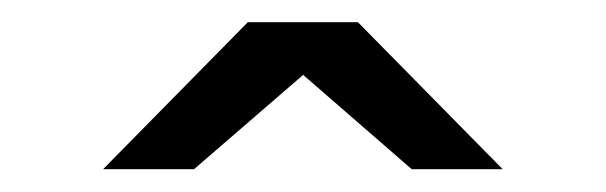

<svg xmlns="http://www.w3.org/2000/svg" viewBox="-20 -805 540 171"><path d="M200.7 -785.2H298.8L427.7 -654.3H346.7L250 -738.3L152.8 -654.3H71.8Z"/></svg>

Font: BIZ UDGothic
Style: Regular
Weight: 400
Monospace: yes
Designer: TypeBank Co., Ltd.
Foundry: Morisawa Inc.
Version: Version 1.05